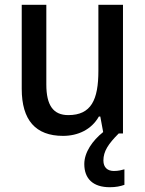

<svg xmlns="http://www.w3.org/2000/svg" viewBox="-20 -559 609 804"><path d="M413 113C413 75 433 44 477 0H495V-539H392V-263C392 -141 362 -77 266 -77C203 -77 174 -118 174 -205V-539H71V-187C71 -56 129 10 244 10C306 10 363 -16 394 -71H400L412 -6C367 30 333 79 333 128C333 189 369 225 440 225C465 225 484 221 501 215V150C490 153 476 157 457 157C430 157 413 142 413 113Z"/></svg>

Font: Noto Sans Devanagari SemiCondensed Medium
Style: Regular
Weight: 500
Width: 4
Designer: Jelle Bosma - Monotype Design Team
Foundry: Monotype Imaging Inc.
Version: Version 2.004